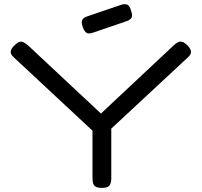

<svg xmlns="http://www.w3.org/2000/svg" viewBox="-20 -899 977 930"><path d="M885 -682Q903 -665 905 -650.5Q907 -636 890 -621L519 -276V-34Q519 -21 515.5 -10.5Q512 0 502.5 5.5Q493 11 473 11Q454 11 444 5.5Q434 0 431 -11Q428 -22 428 -36V-266L47 -621Q30 -636 32 -650.5Q34 -665 53 -682Q66 -694 75.5 -696.5Q85 -699 94.5 -694Q104 -689 116 -679L469 -349L821 -679Q833 -690 842.5 -694.5Q852 -699 862 -696.5Q872 -694 885 -682ZM428 -740Q409 -734 399 -740Q389 -746 381 -768Q373 -790 378 -801.5Q383 -813 403 -820L568 -876Q587 -882 598 -875.5Q609 -869 615 -847Q623 -825 617.5 -814Q612 -803 592 -796Z"/></svg>

Font: Fredoka Expanded
Style: Regular
Weight: 400
Width: 7
Designer: Ben Nathan
Foundry: Milena B. Brandão, Ben Nathan
Version: Version 2.001